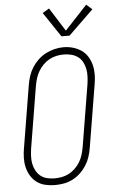

<svg xmlns="http://www.w3.org/2000/svg" viewBox="-63 -1011 627 1060"><g transform="rotate(-5 250.0 -480.5)"><path d="M198 8Q171 8 145 2Q119 -4 98.5 -19Q78 -34 64.5 -56Q51 -78 45 -103.5Q39 -129 39.5 -156Q40 -183 45 -210L102 -555Q106 -580 114 -604.5Q122 -629 136 -651Q150 -673 169.5 -691.5Q189 -710 212.5 -722Q236 -734 261 -740Q286 -746 311 -746Q338 -746 363.5 -738.5Q389 -731 410 -716.5Q431 -702 444.5 -679.5Q458 -657 464 -632Q470 -607 469.5 -579.5Q469 -552 464 -525L407 -180Q403 -155 395 -130.5Q387 -106 373 -84Q359 -62 339.5 -43.5Q320 -25 296.5 -13Q273 -1 248 3.5Q223 8 198 8ZM199 -29Q220 -29 240.5 -33Q261 -37 279.5 -47Q298 -57 314 -72.5Q330 -88 341 -106.5Q352 -125 358 -145Q364 -165 368 -186L425 -531Q428 -552 429 -573.5Q430 -595 426 -615.5Q422 -636 412.5 -654Q403 -672 386.5 -684Q370 -696 349.5 -701Q329 -706 308 -706Q287 -706 267 -701.5Q247 -697 228.5 -687Q210 -677 194.5 -661.5Q179 -646 168 -627.5Q157 -609 151 -589.5Q145 -570 141 -549L84 -204Q81 -183 80 -161.5Q79 -140 83 -120Q87 -100 96.5 -82Q106 -64 121.5 -51.5Q137 -39 157.5 -34Q178 -29 199 -29ZM305 -807 213 -944 250 -966 332 -836 456 -969 488 -941 350 -807Z"/></g></svg>

Font: Iosevka Slab Extralight
Style: Italic
Weight: 200
Italic angle: -9°
Monospace: yes
Designer: Belleve Invis
Foundry: Belleve Invis
Version: Version 11.1.1; ttfautohint (v1.8.3)